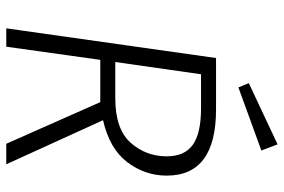

<svg xmlns="http://www.w3.org/2000/svg" viewBox="-170 -756 926 627"><g transform="rotate(90 293.5 -443.0)"><path d="M373 -316 517 0H450L314 -307H176L133 0H73L170 -685H338Q554 -685 554 -524Q554 -453 510 -395Q466 -337 373 -316ZM302 -356Q402 -356 446.5 -406Q491 -456 491 -524Q491 -582 453.5 -609Q416 -636 334 -636H223L183 -356ZM472 -833 266 -758 252 -792 452 -886Z"/></g></svg>

Font: Fira Sans Light
Style: Italic
Weight: 300
Italic angle: -8°
Designer: bBox Type GmbH & Carrois Corporate GbR & Edenspiekermann AG
Foundry: bBox Type GmbH & Carrois Corporate GbR & Edenspiekermann AG
Version: Version 4.301